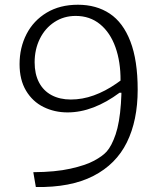

<svg xmlns="http://www.w3.org/2000/svg" viewBox="-20 -758 660 790"><path d="M127.5 11.5 117 -49.5Q207.5 -50 270 -64Q332.5 -78 367.2 -96.8Q402 -115.5 419 -134.5Q439.5 -157.5 455.8 -205.2Q472 -253 477.5 -331.5Q480 -367.5 480 -403L498.5 -376.5H472Q419 -337 365 -316.2Q311 -295.5 258 -295.5Q204 -295.5 159 -317.8Q114 -340 87.2 -384.8Q60.5 -429.5 60.5 -494Q60.5 -562 89.2 -617.8Q118 -673.5 172.2 -706Q226.5 -738.5 300.5 -738.5Q376.5 -738.5 431.5 -702Q486.5 -665.5 516.5 -587.5Q546.5 -509.5 546.5 -389Q546.5 -262.5 502 -172.2Q457.5 -82 364 -34Q270.5 14 127.5 11.5ZM291.5 -692.5Q242.5 -692.5 204 -667.2Q165.5 -642 144 -598.5Q122.5 -555 122.5 -501.5Q122.5 -453.5 140.5 -419Q158.5 -384.5 192.2 -366.5Q226 -348.5 271.5 -348.5Q319 -348.5 366 -365.5Q413 -382.5 458.5 -414Q470.5 -422 476 -426.5Q476.5 -503.5 455 -563.8Q433.5 -624 391.8 -658.2Q350 -692.5 291.5 -692.5Z"/></svg>

Font: Monaspace Argon Var
Style: Regular
Weight: 400
Designer: Riley Cran and the Lettermatic Team
Version: Version 1.000 (Monaspace Argon Var)